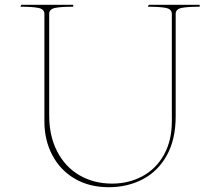

<svg xmlns="http://www.w3.org/2000/svg" viewBox="-20 -770 917 800"><path d="M696 -265V-712Q696 -732 671 -737Q646 -742 596 -742L600 -750H812V-742Q761 -742 736.5 -737Q712 -732 712 -712V-285Q712 -190 675.5 -123.5Q639 -57 575.5 -23.5Q512 10 433 10Q352 10 291.5 -25.5Q231 -61 198 -123.5Q165 -186 165 -264V-712Q165 -732 140 -737Q115 -742 65 -742L69 -750H285V-742Q234 -742 209.5 -737Q185 -732 185 -712V-289Q185 -203 218.5 -138.5Q252 -74 311.5 -39.5Q371 -5 447 -5Q516 -5 573 -35.5Q630 -66 663 -125Q696 -184 696 -265Z"/></svg>

Font: TMT Limkin
Style: Regular
Weight: 400
Designer: Gabriel Drozdov
Version: Version 1.000;Glyphs 3.1.2 (3151)